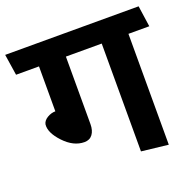

<svg xmlns="http://www.w3.org/2000/svg" viewBox="-134 -808 966 952"><g transform="rotate(-20 349.0 -332.0)"><path d="M458 0V-569H269V-213Q269 -179 254 -159Q239 -139 211 -139Q154 -139 104 -192Q54 -245 59 -288Q63 -307 84 -319.5Q105 -332 127 -332V-569H6L-11 -680H693L709 -569H599V16Z"/></g></svg>

Font: Palanquin
Style: Bold
Weight: 700
Designer: Pria Ravichandran
Version: Version 1.0.4